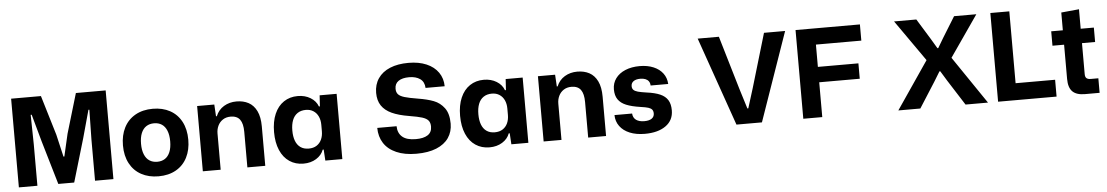

<svg xmlns="http://www.w3.org/2000/svg" viewBox="-37 -1150 9060 1572"><g transform="rotate(-5 4493.0 -364.0)"><path d="M69 -729H314L412 -403L454.7 -219.3H462L504.3 -403L601.3 -729H846V0H695V-339.3L699.3 -583.3H691.7L629 -356L523.7 0H393L288 -357.3L225.3 -583.3H217L221.3 -339V0H69Z M947.7 -267.7Q947.7 -350.7 979.6 -413.5Q1011.6 -476.3 1072.4 -511Q1133.3 -545.7 1216.7 -545.7Q1297 -545.7 1357.7 -512.6Q1418.4 -479.4 1451.6 -416.8Q1484.9 -354.1 1484.9 -268Q1484.9 -185 1453.1 -122.4Q1421.3 -59.7 1360.6 -25.1Q1299.9 9.4 1216.7 9.4Q1136.1 9.4 1075.3 -23.7Q1014.4 -56.9 981.1 -119.4Q947.7 -181.9 947.7 -267.7ZM1336.1 -268Q1336.1 -319.9 1321.6 -355.6Q1307.1 -391.3 1280.4 -408.9Q1253.7 -426.4 1216.7 -426.4Q1180 -426.4 1153 -409Q1126 -391.6 1111.2 -355.9Q1096.4 -320.1 1096.4 -267.7Q1096.4 -216.1 1111.1 -180.6Q1125.7 -145 1152.6 -127.6Q1179.4 -110.1 1216.4 -110.1Q1253.1 -110.1 1279.9 -127.4Q1306.6 -144.7 1321.4 -180.3Q1336.1 -215.9 1336.1 -268Z M1580.9 -536.3H1722L1727.6 -439.3H1734.4Q1755.4 -490.7 1800.9 -518.2Q1846.3 -545.7 1904.6 -545.7Q1960.9 -545.7 2003.2 -523.1Q2045.6 -500.4 2069.8 -451Q2094 -401.6 2094 -323.6V0H1947V-291.9Q1947 -360 1922.8 -393Q1898.6 -426 1846 -426Q1809 -426 1782.3 -408.5Q1755.6 -391 1741.6 -361.9Q1727.6 -332.7 1727.6 -298.3V0H1580.9Z M2189.7 -268.3Q2189.7 -354.6 2216.7 -417.1Q2243.7 -479.6 2293.2 -512.8Q2342.7 -546 2408.1 -546Q2468 -546 2512.7 -518.6Q2557.4 -491.3 2574.1 -445.9H2582.1L2587.7 -536.3H2727.4V0H2587.7L2582.1 -91H2574.1Q2557.4 -45.6 2512.7 -18.1Q2468 9.4 2408.1 9.4Q2342.7 9.4 2293.2 -23.8Q2243.7 -57 2216.7 -119.6Q2189.7 -182.3 2189.7 -268.3ZM2580.4 -241.9V-295Q2580.4 -333.4 2566.4 -363.6Q2552.3 -393.7 2526.1 -410.5Q2499.9 -427.3 2464.7 -427.3Q2423.7 -427.3 2395.5 -408Q2367.3 -388.7 2353.6 -353.2Q2339.9 -317.7 2339.9 -268.3Q2339.9 -219.1 2353.2 -183.6Q2366.6 -148.1 2393.7 -128.9Q2420.9 -109.6 2461.1 -109.6Q2499.9 -109.6 2526.4 -126.7Q2553 -143.9 2566.7 -173.6Q2580.4 -203.4 2580.4 -241.9Z M3034.4 -229.3H3193.3Q3194.1 -172.9 3230.6 -141.6Q3267.1 -110.3 3342 -110.3Q3404.9 -110.3 3439.5 -132.6Q3474.1 -155 3474.1 -202.3Q3474.1 -233.7 3459.1 -251.9Q3444.1 -270 3409.4 -281.1Q3374.6 -292.1 3304.1 -303.6Q3217.7 -317.7 3162.2 -343.2Q3106.7 -368.7 3078.5 -410.8Q3050.3 -452.9 3050.3 -515.7Q3050.3 -583.9 3084.6 -634.2Q3119 -684.6 3182.9 -711.1Q3246.9 -737.7 3335 -737.7Q3419.7 -737.7 3482.6 -710.8Q3545.4 -683.9 3579.5 -634.7Q3613.6 -585.6 3614.1 -521.1H3457Q3454.7 -571.6 3420.1 -595.9Q3385.4 -620.1 3330.3 -620.1Q3273.9 -620.1 3242.8 -598.7Q3211.7 -577.3 3211.7 -535.7Q3211.7 -506.4 3226.9 -489.6Q3242.1 -472.7 3278.6 -461.8Q3315.1 -450.9 3387.4 -439.1Q3463.3 -427 3515.3 -407Q3567.3 -387 3601.8 -340.7Q3636.3 -294.4 3636.3 -212.1Q3636.3 -145.6 3602.1 -95.6Q3567.9 -45.7 3500.6 -18.1Q3433.4 9.4 3336.1 9.4Q3239.4 9.4 3171.6 -20.4Q3103.7 -50.3 3069.4 -103.7Q3035 -157.1 3034.4 -229.3Z M3718.7 -268.3Q3718.7 -354.6 3745.7 -417.1Q3772.7 -479.6 3822.2 -512.8Q3871.7 -546 3937.1 -546Q3997 -546 4041.7 -518.6Q4086.4 -491.3 4103.1 -445.9H4111.1L4116.7 -536.3H4256.4V0H4116.7L4111.1 -91H4103.1Q4086.4 -45.6 4041.7 -18.1Q3997 9.4 3937.1 9.4Q3871.7 9.4 3822.2 -23.8Q3772.7 -57 3745.7 -119.6Q3718.7 -182.3 3718.7 -268.3ZM4109.4 -241.9V-295Q4109.4 -333.4 4095.4 -363.6Q4081.3 -393.7 4055.1 -410.5Q4028.9 -427.3 3993.7 -427.3Q3952.7 -427.3 3924.5 -408Q3896.3 -388.7 3882.6 -353.2Q3868.9 -317.7 3868.9 -268.3Q3868.9 -219.1 3882.2 -183.6Q3895.6 -148.1 3922.7 -128.9Q3949.9 -109.6 3990.1 -109.6Q4028.9 -109.6 4055.4 -126.7Q4082 -143.9 4095.7 -173.6Q4109.4 -203.4 4109.4 -241.9Z M4381.9 -536.3H4523L4528.6 -439.3H4535.4Q4556.4 -490.7 4601.9 -518.2Q4647.3 -545.7 4705.6 -545.7Q4761.9 -545.7 4804.2 -523.1Q4846.6 -500.4 4870.8 -451Q4895 -401.6 4895 -323.6V0H4748V-291.9Q4748 -360 4723.8 -393Q4699.6 -426 4647 -426Q4610 -426 4583.3 -408.5Q4556.6 -391 4542.6 -361.9Q4528.6 -332.7 4528.6 -298.3V0H4381.9Z M4978.4 -164.7H5123.3Q5125.9 -128.9 5150.9 -111.3Q5176 -93.7 5217.6 -93.7Q5258 -93.7 5279.1 -108.5Q5300.1 -123.3 5300.1 -149.9Q5300.1 -170.4 5290.4 -182.1Q5280.6 -193.7 5259.9 -200.1Q5239.1 -206.6 5197.1 -212.4Q5124 -223.1 5080.1 -241.4Q5036.1 -259.6 5014.1 -291.6Q4992 -323.6 4992 -375Q4992 -425.6 5020.4 -464.5Q5048.7 -503.4 5100.2 -524.9Q5151.7 -546.3 5218.6 -546.3Q5282.7 -546.3 5331.7 -525.6Q5380.7 -505 5408.6 -467.6Q5436.4 -430.3 5438.9 -380.1H5294.3Q5293.7 -401.4 5283.6 -415.2Q5273.6 -429 5256.1 -435.8Q5238.6 -442.6 5214.6 -442.6Q5179.1 -442.6 5159.1 -428.4Q5139 -414.1 5139 -388.3Q5139 -368.6 5150.5 -357.2Q5162 -345.9 5186 -339.2Q5210 -332.6 5256 -326Q5324.9 -317 5366.9 -298.6Q5408.9 -280.1 5429.2 -247.6Q5449.6 -215 5449.6 -162.9Q5449.6 -81 5385.6 -35.5Q5321.7 10 5213.7 10Q5142.7 10 5090 -11.6Q5037.3 -33.3 5008.3 -72.9Q4979.3 -112.4 4978.4 -164.7Z M5711.7 -729H5885.9L6017 -285.9L6067.3 -123.9H6074.7L6125.3 -285.9L6256.7 -729H6430.3L6176 0H5966.7Z M6516 -729H7045V-595.9H6645.9L6671.9 -621.9V0H6516ZM6631.9 -412.6H7005V-286.1H6631.9Z M7563 -390.3 7325.7 -729H7508.7L7613.4 -558.9L7660.3 -479.9H7667L7713.9 -558.9L7818.9 -729H8001.9L7768.1 -391.3L8034 0H7849.4L7716.7 -208.1L7667 -289.4H7660.3L7610.6 -208.1L7477.9 0H7297.1Z M8117 -729H8272.9V-112.1L8249.9 -138.4H8597.7V0H8117Z M8696 -136.3V-417.9H8600.4V-536.3H8696V-682.4L8842.7 -696.4V-536.3H8950.9V-417.9H8843V-163.1Q8843 -139.1 8854.4 -129.4Q8865.9 -119.6 8888.6 -119.6H8951.4V0H8831.3Q8761.4 0 8728.7 -32.8Q8696 -65.6 8696 -136.3Z"/></g></svg>

Font: Mona Sans VF XLt
Style: Regular
Weight: 200
Designer: Deni Anggara
Foundry: GitHub
Version: Version 2.000;Glyphs 3.2.3 (3260)